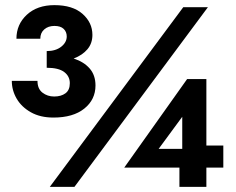

<svg xmlns="http://www.w3.org/2000/svg" viewBox="-20 -728 919 748"><path d="M188 -270Q137 -270 100.5 -290.5Q64 -311 45 -343.5Q26 -376 26 -413H126Q126 -382 145.5 -367Q165 -352 191 -352Q218 -352 235 -364.5Q252 -377 252 -404Q252 -431 230 -447.5Q208 -464 162 -464V-529Q197 -529 218.5 -546Q240 -563 240 -586Q240 -604 228 -615.5Q216 -627 192 -627Q168 -627 152.5 -613.5Q137 -600 137 -577H44Q44 -633 84.5 -670.5Q125 -708 192 -708Q263 -708 301.5 -674Q340 -640 340 -592Q340 -559 320.5 -536Q301 -513 267 -500Q307 -487 329.5 -461Q352 -435 352 -395Q352 -340 308.5 -305Q265 -270 188 -270ZM694 -700H790L270 0H174ZM850 -75H784V0H679V-75H464L709 -420H784V-161H850ZM690 -273 598 -148H690Z"/></svg>

Font: Jost*
Style: Bold
Weight: 700
Version: Version 3.7